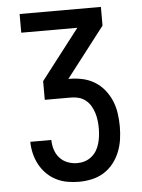

<svg xmlns="http://www.w3.org/2000/svg" viewBox="-53 -562 605 819"><g transform="rotate(-5 250.0 -152.5)"><path d="M252 215Q227 215 202 210.5Q177 206 154.5 194.5Q132 183 114 165Q96 147 84 124.5Q72 102 66 77Q60 52 60 27H150Q150 48 156.5 68.5Q163 89 177 104.5Q191 120 211 127.5Q231 135 252 135Q269 135 284.5 130Q300 125 313 114.5Q326 104 334.5 90Q343 76 347.5 60Q352 44 354 28Q356 12 356 -5Q356 -5 356 -5Q356 -5 356 -5Q356 -22 354 -38.5Q352 -55 347 -71Q342 -87 333.5 -101.5Q325 -116 312 -126.5Q299 -137 283 -141.5Q267 -146 250 -146H137V-226L302 -440H62V-520H410V-440L245 -226H250Q278 -226 305.5 -220Q333 -214 357 -199.5Q381 -185 399 -162.5Q417 -140 427.5 -114.5Q438 -89 442 -61Q446 -33 446 -5Q446 23 442 50.5Q438 78 427.5 104Q417 130 399.5 152Q382 174 358.5 188.5Q335 203 307.5 209Q280 215 252 215Z"/></g></svg>

Font: Iosevka SS04 Medium
Style: Regular
Weight: 500
Monospace: yes
Designer: Belleve Invis
Foundry: Belleve Invis
Version: Version 19.0.0; ttfautohint (v1.8.4)